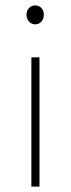

<svg xmlns="http://www.w3.org/2000/svg" viewBox="-20 -690 262 710"><path d="M96 0V-478H126V0ZM110 -600Q97 -600 87.5 -610Q78 -620 78 -636Q78 -651 87.5 -660.5Q97 -670 110 -670Q124 -670 133 -660.5Q142 -651 142 -636Q142 -620 133 -610Q124 -600 110 -600Z"/></svg>

Font: Source Sans 3 VF
Style: Regular
Weight: 200
Designer: Paul D. Hunt
Foundry: Adobe
Version: Version 3.046;hotconv 1.0.118;makeotfexe 2.5.65603